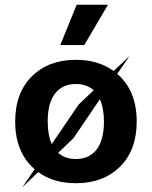

<svg xmlns="http://www.w3.org/2000/svg" viewBox="-20 -762 639 809"><path d="M435 -742 335 -572H234L303 -742ZM474 -451Q556 -380 556 -250Q556 -129 485.5 -59.5Q415 10 300 10Q205 10 141 -37L74 27L126 -49Q44 -120 44 -250Q44 -371 114.5 -440.5Q185 -510 300 -510Q393 -510 459 -463L526 -526ZM181 -250Q181 -194 198 -155L311 -321L375 -382Q344 -408 300 -408Q243 -408 212 -368Q181 -328 181 -250ZM300 -92Q356 -92 387 -132Q418 -172 418 -250Q418 -305 401 -344L289 -179L225 -118Q254 -92 300 -92Z"/></svg>

Font: Elaine Sans SemiBold
Style: Regular
Weight: 600
Designer: Wei Huang
Foundry: Wei Huang
Version: Version 2.001;December 24, 2019;FontCreator 12.0.0.2547 64-b